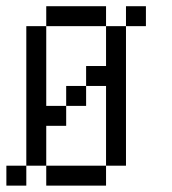

<svg xmlns="http://www.w3.org/2000/svg" viewBox="-20 -582 540 602"><path d="M375 -562.5H437.5V-500H375ZM0 -62.5H62.5V0H0ZM125 -62.5H312.5V0H125ZM312.5 -500H375V-62.5H312.5V-312.5H250V-375H312.5ZM187.5 -312.5H250V-250H187.5ZM62.5 -500H125V-250H187.5V-187.5H125V-62.5H62.5ZM125 -562.5H312.5V-500H125Z"/></svg>

Font: Pixel Operator Mono
Style: Regular
Weight: 400
Monospace: yes
Designer: Jayvee Enaguas (HarvettFox96)
Version: 2016.04.25